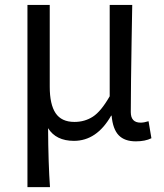

<svg xmlns="http://www.w3.org/2000/svg" viewBox="-20 -563 668 782"><path d="M91.8 199.2V-543H182.6V-210Q182.6 -137.7 206.5 -102.1Q230.5 -66.4 283.2 -66.4Q325.2 -66.4 358.4 -87.9Q391.6 -109.4 426.8 -170.9V-543H518.6Q517.6 -493.2 516.1 -401.4Q514.6 -309.6 513.7 -236.8Q512.7 -164.1 512.7 -106.4Q512.7 -63.5 552.7 -63.5Q566.4 -63.5 585 -69.3L596.7 0Q571.3 12.7 533.2 12.7Q487.3 12.7 463.4 -12.2Q439.5 -37.1 434.6 -91.8H432.6Q374 10.7 281.2 10.7Q208 10.7 175.8 -41Q176.8 105.5 183.6 199.2Z"/></svg>

Font: irohakakuC Regular
Style: Regular
Weight: 400
Designer: [Source Han Sans]
Ryoko NISHIZUKA Ë•øÂ°öÊ∂ºÂ≠ê (kana & ideographs); Paul D. Hunt (Latin, Greek & Cyrillic); Wenlong ZHAN
Version: Version 1.001.20160904